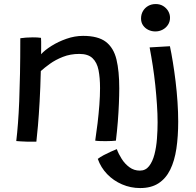

<svg xmlns="http://www.w3.org/2000/svg" viewBox="-20 -712 992 974"><path d="M164.5 6.5Q155 6.5 141.5 6.8Q128 7 114.5 6.5Q102 6 86 5.2Q70 4.5 62.5 3.5Q67.5 -38 71.2 -87.2Q75 -136.5 77.5 -198.2Q80 -260 81.5 -338.8Q83 -417.5 83 -518Q95 -520 111.8 -521.2Q128.5 -522.5 146 -522.5Q157 -522.5 168.2 -522Q179.5 -521.5 188 -520Q188.5 -514.5 188.8 -500Q189 -485.5 188.8 -468Q188.5 -450.5 188.5 -437Q207 -457.5 241 -479Q275 -500.5 317 -515.2Q359 -530 401.5 -530Q477.5 -530 517 -499.8Q556.5 -469.5 570.8 -410.5Q585 -351.5 585 -264Q585 -230 583.2 -187Q581.5 -144 577.8 -96Q574 -48 568 1.5Q561 2.5 546.8 3.2Q532.5 4 516.5 4Q500.5 4 486 3.5Q471.5 3 463 1.5Q469.5 -41 475 -87.2Q480.5 -133.5 484 -179.2Q487.5 -225 487.5 -265.5Q487.5 -317.5 479.8 -356.5Q472 -395.5 449.2 -417Q426.5 -438.5 382.5 -438.5Q337 -438.5 299 -423.5Q261 -408.5 232.8 -388Q204.5 -367.5 187 -351.5Q185 -267 181 -196.5Q177 -126 172.5 -74Q168 -22 164.5 6.5ZM884 -95.5Q884 -20 874.8 42Q865.5 104 843.5 148.8Q821.5 193.5 784.2 217.8Q747 242 691 242Q642.5 242 599 223.2Q555.5 204.5 523.5 171.2Q491.5 138 476 94Q488.5 84.5 506.2 75Q524 65.5 542 57.5Q560 49.5 572.5 44.5Q581.5 69 597.5 94.2Q613.5 119.5 636.8 136.5Q660 153.5 689.5 153.5Q718.5 153.5 736.2 130.8Q754 108 763.5 71.5Q773 35 776.2 -8Q779.5 -51 779.5 -91.5Q779.5 -133.5 776.2 -181.5Q773 -229.5 767.8 -279.8Q762.5 -330 755 -378.5Q747.5 -427 739 -471.5L842 -477.5Q849.5 -442.5 857 -396.2Q864.5 -350 870.8 -298.5Q877 -247 880.5 -194.8Q884 -142.5 884 -95.5ZM770 -691.5Q791.5 -691.5 807.8 -681.5Q824 -671.5 833.2 -655.8Q842.5 -640 842.5 -622Q842.5 -602 832.2 -586.2Q822 -570.5 805 -561.5Q788 -552.5 768 -552.5Q749 -552.5 732.5 -560.5Q716 -568.5 705.8 -583.2Q695.5 -598 695.5 -618Q695.5 -639 705.2 -655.8Q715 -672.5 731.8 -682Q748.5 -691.5 770 -691.5Z"/></svg>

Font: Grandstander Thin
Style: Regular
Weight: 400
Version: Version 1.200